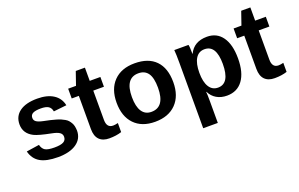

<svg xmlns="http://www.w3.org/2000/svg" viewBox="-99 -1069 2640 1695"><g transform="rotate(-20 1221.0 -222.0)"><path d="M515.1 -153.8Q515.1 -77.6 452.4 -33.9Q389.6 9.8 278.8 9.8Q170.4 9.8 112.1 -24.4Q53.7 -58.6 35.2 -131.8L155.8 -149.9Q166 -110.8 191.7 -95.9Q217.3 -81.1 278.8 -81.1Q336.4 -81.1 362.8 -95.5Q389.2 -109.9 389.2 -142.1Q389.2 -167 367.9 -182.1Q346.7 -197.3 295.9 -207Q180.7 -229.5 139.2 -250Q56.2 -292 56.2 -377.9Q56.2 -454.1 114.5 -496.6Q172.9 -539.1 279.8 -539.1Q373.5 -539.1 431.2 -502Q488.8 -464.8 502.9 -396L380.9 -382.8Q375 -416.5 352.1 -431.6Q329.1 -446.8 279.8 -446.8Q230 -446.8 206.1 -434.3Q182.1 -421.9 182.1 -393.1Q182.1 -370.1 200.9 -356.7Q219.7 -343.3 264.2 -334Q300.3 -326.7 323.5 -321.3Q346.7 -315.9 373.5 -308.3Q400.4 -300.8 416.7 -293.7Q433.1 -286.6 450.7 -276.6Q468.3 -266.6 478.3 -255.1Q488.3 -243.7 497.3 -228.5Q506.3 -213.4 510.3 -195.1Q514.2 -176.8 515.1 -153.8Z M760.7 8.8Q699.7 8.8 667.2 -24.7Q634.8 -58.1 634.8 -124V-436H567.9V-527.8H641.6L684.6 -651.9H770.5V-527.8H870.6V-436H770.5V-161.1Q770.5 -85.9 830.6 -85.9Q848.6 -85.9 876.5 -92.8V-7.8Q826.2 8.8 760.7 8.8Z M1460 -265.1Q1460 -136.2 1388.7 -63.2Q1317.4 9.8 1191.4 9.8Q1066.9 9.8 997.1 -63Q927.2 -135.7 927.2 -265.1Q927.2 -392.6 998 -465.3Q1068.8 -538.1 1194.3 -538.1Q1323.7 -538.1 1391.8 -467.8Q1460 -397.5 1460 -265.1ZM1316.4 -265.1Q1316.4 -357.4 1286.4 -400.6Q1256.3 -443.8 1196.3 -443.8Q1071.3 -443.8 1071.3 -265.1Q1071.3 -176.3 1101.6 -130.1Q1131.8 -84 1189.9 -84Q1316.4 -84 1316.4 -265.1Z M2068.8 -267.1Q2068.8 -134.8 2015.9 -62.5Q1962.9 9.8 1866.2 9.8Q1811 9.8 1769.3 -14.6Q1727.5 -39.1 1706.1 -84H1703.1Q1706.1 -69.3 1706.1 4.9V208H1568.8V-407.2Q1568.8 -486.8 1564.9 -527.8H1698.2Q1704.1 -510.7 1704.1 -441.9H1706.1Q1752.4 -540 1875 -540Q1967.3 -540 2018.1 -468.5Q2068.8 -397 2068.8 -267.1ZM1925.8 -267.1Q1925.8 -443.8 1816.9 -443.8Q1762.2 -443.8 1733.2 -397Q1704.1 -350.1 1704.1 -263.2Q1704.1 -176.8 1733.2 -130.4Q1762.2 -84 1815.9 -84Q1925.8 -84 1925.8 -267.1Z M2314.9 8.8Q2253.9 8.8 2221.4 -24.7Q2189 -58.1 2189 -124V-436H2122.1V-527.8H2195.8L2238.8 -651.9H2324.7V-527.8H2424.8V-436H2324.7V-161.1Q2324.7 -85.9 2384.8 -85.9Q2402.8 -85.9 2430.7 -92.8V-7.8Q2380.4 8.8 2314.9 8.8Z"/></g></svg>

Font: Libra Sans Modern
Style: Bold
Weight: 700
Foundry: Stefan Peev, Context Ltd
Version: Version 1.000